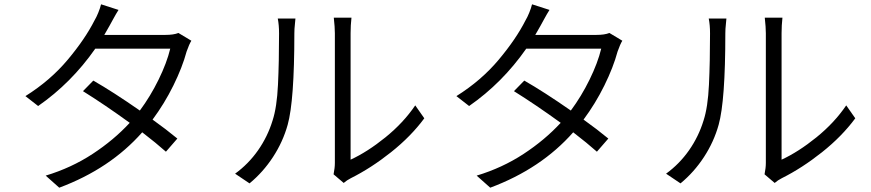

<svg xmlns="http://www.w3.org/2000/svg" viewBox="-20 -830 4040 891"><path d="M488 -710 464 -668H747Q786 -668 808 -677L868 -641Q858 -625 846 -591Q826 -517 784.5 -433Q743 -349 688 -275Q751 -230 803 -187L750 -126Q705 -166 640 -216Q491 -47 255 41L192 -15Q311 -51 409.5 -115.5Q508 -180 582 -260Q466 -344 365 -407L413 -456Q504 -404 629 -317Q678 -383 716 -460.5Q754 -538 770 -604H422Q311 -445 157 -338L98 -384Q213 -456 294 -552.5Q375 -649 419 -736Q427 -749 436 -771Q445 -793 449 -810L530 -784Q518 -765 505 -741Q492 -717 488 -710Z M1534 -74V-676Q1534 -703 1529 -748H1611Q1607 -712 1607 -676V-89Q1685 -125 1768.5 -192.5Q1852 -260 1907 -341L1949 -281Q1887 -197 1794.5 -123.5Q1702 -50 1608 -3Q1590 6 1575 19L1528 -21Q1534 -51 1534 -74ZM1245 -271Q1265 -332 1270 -437Q1275 -542 1275 -675Q1275 -714 1269 -744H1351Q1351 -738 1348.5 -717Q1346 -696 1346 -675Q1346 -362 1315 -251Q1293 -172 1247 -101.5Q1201 -31 1138 21L1071 -24Q1133 -69 1177.5 -132.5Q1222 -196 1245 -271Z M2488 -710 2464 -668H2747Q2786 -668 2808 -677L2868 -641Q2858 -625 2846 -591Q2826 -517 2784.5 -433Q2743 -349 2688 -275Q2751 -230 2803 -187L2750 -126Q2705 -166 2640 -216Q2491 -47 2255 41L2192 -15Q2311 -51 2409.5 -115.5Q2508 -180 2582 -260Q2466 -344 2365 -407L2413 -456Q2504 -404 2629 -317Q2678 -383 2716 -460.5Q2754 -538 2770 -604H2422Q2311 -445 2157 -338L2098 -384Q2213 -456 2294 -552.5Q2375 -649 2419 -736Q2427 -749 2436 -771Q2445 -793 2449 -810L2530 -784Q2518 -765 2505 -741Q2492 -717 2488 -710Z M3534 -74V-676Q3534 -703 3529 -748H3611Q3607 -712 3607 -676V-89Q3685 -125 3768.5 -192.5Q3852 -260 3907 -341L3949 -281Q3887 -197 3794.5 -123.5Q3702 -50 3608 -3Q3590 6 3575 19L3528 -21Q3534 -51 3534 -74ZM3245 -271Q3265 -332 3270 -437Q3275 -542 3275 -675Q3275 -714 3269 -744H3351Q3351 -738 3348.5 -717Q3346 -696 3346 -675Q3346 -362 3315 -251Q3293 -172 3247 -101.5Q3201 -31 3138 21L3071 -24Q3133 -69 3177.5 -132.5Q3222 -196 3245 -271Z"/></svg>

Font: Sinter Normal
Style: Regular
Weight: 350
Foundry: Adobe & rsms
Version: Version 1.000